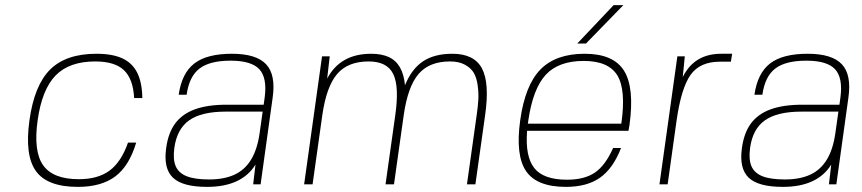

<svg xmlns="http://www.w3.org/2000/svg" viewBox="-20 -720 3367 750"><path d="M480 -163H512Q485 -72 430.5 -31Q376 10 284 10Q165 10 120.5 -51.5Q76 -113 95 -250Q114 -387 176 -448.5Q238 -510 357 -510Q419 -510 458 -492Q497 -474 516 -436Q535 -398 536 -337H504Q500 -412 464 -446Q428 -480 352 -480Q251 -480 197.5 -425.5Q144 -371 127 -250Q110 -129 148.5 -74.5Q187 -20 288 -20Q363 -20 408.5 -54Q454 -88 480 -163Z M978 -77Q924 10 789 10Q693 10 655.5 -26Q618 -62 629 -141Q637 -201 664.5 -238Q692 -275 741.5 -293Q791 -311 866 -311H1010L1014 -340Q1024 -416 993 -449.5Q962 -483 881 -483Q799 -483 759 -452Q719 -421 709 -350H678Q690 -434 739 -472Q788 -510 886 -510Q981 -510 1019.5 -469Q1058 -428 1045 -338L998 0H969ZM1006 -284H862Q767 -284 719 -250Q671 -216 661 -142Q655 -97 666.5 -70.5Q678 -44 709.5 -31.5Q741 -19 797 -19Q855 -19 895.5 -37.5Q936 -56 960.5 -96Q985 -136 994 -199Z M1420 -480Q1339 -480 1297 -431Q1255 -382 1239 -270L1201 0H1168L1238 -500H1268L1258 -413Q1309 -510 1430 -510Q1471 -510 1499 -497Q1527 -484 1542.5 -456.5Q1558 -429 1562 -387Q1588 -451 1632.5 -480.5Q1677 -510 1747 -510Q1832 -510 1862.5 -453Q1893 -396 1875 -270L1837 0H1804L1842 -270Q1847 -305 1848.5 -330.5Q1850 -356 1846 -386Q1842 -416 1831 -435Q1820 -454 1796.5 -467Q1773 -480 1738 -480Q1657 -480 1615 -431Q1573 -382 1557 -270L1519 0H1486L1524 -270Q1540 -382 1516 -431Q1492 -480 1420 -480Z M2039 -209Q2031 -109 2067 -63.5Q2103 -18 2195 -18Q2263 -18 2304 -46Q2345 -74 2375 -142H2406Q2375 -62 2324 -26Q2273 10 2191 10Q2077 10 2035 -51.5Q1993 -113 2012 -250Q2031 -387 2091 -448.5Q2151 -510 2264 -510Q2376 -510 2417.5 -444Q2459 -378 2439 -232L2435 -209ZM2260 -482Q2162 -482 2112 -428Q2062 -374 2044 -251L2042 -237H2407Q2426 -369 2391.5 -425.5Q2357 -482 2260 -482ZM2235 -550 2377 -700H2415L2269 -550Z M2623 -250 2588 0H2556L2626 -500H2655L2647 -419Q2692 -510 2797 -510H2840L2835 -479H2792Q2714 -479 2677.5 -427.5Q2641 -376 2623 -250Z M3227 -77Q3173 10 3038 10Q2942 10 2904.5 -26Q2867 -62 2878 -141Q2886 -201 2913.5 -238Q2941 -275 2990.5 -293Q3040 -311 3115 -311H3259L3263 -340Q3273 -416 3242 -449.5Q3211 -483 3130 -483Q3048 -483 3008 -452Q2968 -421 2958 -350H2927Q2939 -434 2988 -472Q3037 -510 3135 -510Q3230 -510 3268.5 -469Q3307 -428 3294 -338L3247 0H3218ZM3255 -284H3111Q3016 -284 2968 -250Q2920 -216 2910 -142Q2904 -97 2915.5 -70.5Q2927 -44 2958.5 -31.5Q2990 -19 3046 -19Q3104 -19 3144.5 -37.5Q3185 -56 3209.5 -96Q3234 -136 3243 -199Z"/></svg>

Font: Fivo Sans Thin
Style: Regular
Weight: 250
Foundry: Alexander Slobzheninov
Version: 1.0